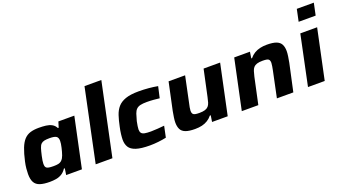

<svg xmlns="http://www.w3.org/2000/svg" viewBox="-58 -1290 3298 1845"><g transform="rotate(-20 1591.0 -367.5)"><path d="M210 8Q150 8 111.5 -4.5Q73 -17 55.5 -48Q38 -79 38 -134Q38 -159 41 -190.5Q44 -222 52 -258Q69 -335 89 -386Q109 -437 135.5 -465.5Q162 -494 198.5 -505.5Q235 -517 286 -517Q325 -517 358.5 -513Q392 -509 418 -495Q444 -481 459 -452H467L485 -510H648L540 0H379L389 -66H380Q359 -34 332 -18Q305 -2 274 3Q243 8 210 8ZM296 -122Q325 -122 343.5 -126Q362 -130 374 -139.5Q386 -149 395 -164Q401 -174 407 -190Q413 -206 418 -225Q423 -244 427.5 -263Q432 -282 434.5 -299Q437 -316 437 -329Q437 -363 418 -375.5Q399 -388 350 -388Q317 -388 296 -383.5Q275 -379 262 -366Q249 -353 240.5 -326.5Q232 -300 222 -255Q216 -228 213 -208.5Q210 -189 210 -174Q210 -151 218.5 -140Q227 -129 245.5 -125.5Q264 -122 296 -122Z M681 0 837 -743H1009L852 0Z M1234 8Q1144 8 1094 -8.5Q1044 -25 1024.5 -56.5Q1005 -88 1005 -133Q1005 -154 1009 -189Q1013 -224 1022 -263Q1034 -322 1049.5 -369Q1065 -416 1093.5 -449Q1122 -482 1173 -500Q1224 -518 1308 -518Q1360 -518 1410 -513.5Q1460 -509 1502 -501L1476 -386Q1453 -389 1417.5 -392Q1382 -395 1348 -395Q1306 -395 1280.5 -389Q1255 -383 1239.5 -367.5Q1224 -352 1214.5 -324.5Q1205 -297 1194 -255Q1189 -229 1185.5 -208.5Q1182 -188 1182 -174Q1182 -150 1192 -137Q1202 -124 1225.5 -119.5Q1249 -115 1288 -115Q1318 -115 1356.5 -118Q1395 -121 1426 -124L1402 -10Q1365 -2 1320.5 3Q1276 8 1234 8Z M1696 8Q1634 8 1599 -5.5Q1564 -19 1550.5 -47Q1537 -75 1537 -115Q1537 -136 1541.5 -167Q1546 -198 1552 -229L1612 -510H1781L1725 -243Q1721 -229 1717 -205.5Q1713 -182 1713 -171Q1713 -150 1720.5 -140Q1728 -130 1744 -126.5Q1760 -123 1787 -123Q1823 -123 1845 -130Q1867 -137 1879.5 -151Q1892 -165 1899 -187.5Q1906 -210 1912 -240L1970 -510H2139L2031 0H1871L1881 -65H1872Q1852 -40 1825.5 -23.5Q1799 -7 1767 0.5Q1735 8 1696 8Z M2175 0 2283 -510H2444L2434 -445H2442Q2463 -471 2489.5 -487Q2516 -503 2548 -510.5Q2580 -518 2618 -518Q2681 -518 2715.5 -504.5Q2750 -491 2764 -463.5Q2778 -436 2778 -395Q2778 -374 2773.5 -343Q2769 -312 2763 -281L2702 0H2534L2590 -267Q2593 -282 2597 -305Q2601 -328 2601 -339Q2601 -360 2594 -370Q2587 -380 2571 -383.5Q2555 -387 2528 -387Q2492 -387 2470 -380Q2448 -373 2435.5 -359Q2423 -345 2416 -322.5Q2409 -300 2402 -270L2344 0Z M2982 -620 3008 -743H3182L3156 -620ZM2852 0 2959 -510H3131L3023 0Z"/></g></svg>

Font: Saira Thin Expanded
Style: Bold Italic
Weight: 700
Width: 7
Italic angle: -12°
Version: Version 1.101